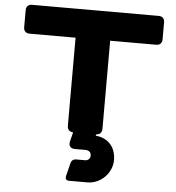

<svg xmlns="http://www.w3.org/2000/svg" viewBox="-65 -811 1069 1166"><g transform="rotate(5 469.0 -227.5)"><path d="M46.9 -714.8V-609.4C46.9 -587.9 60.5 -574.2 82 -574.2H363.3V-39.1C363.3 -15.1 375 -1.5 398.4 0L384.8 54.7C377.4 84 391.6 99.6 418.9 99.6H483.4C501 99.6 517.1 109.4 517.1 130.9C517.1 150.4 503.4 162.1 485.8 162.1H431.2C413.6 162.1 402.8 171.9 398.9 187.5L379.4 265.6C375 283.2 380.9 294.9 397.9 294.9H511.7C593.8 294.9 662.6 222.7 660.6 143.1C658.7 55.7 602.5 13.7 537.1 7.8L539.1 0C562.5 -1.5 574.2 -15.1 574.2 -39.1V-574.2H855.5C877 -574.2 890.6 -587.9 890.6 -609.4V-714.8C890.6 -736.3 877 -750 855.5 -750H82C60.5 -750 46.9 -736.3 46.9 -714.8Z"/></g></svg>

Font: Gyrotrope Black
Style: Regular
Weight: 900
Designer: David Moles
Version: Version 1.003;Glyphs 3.3.1 (3343)